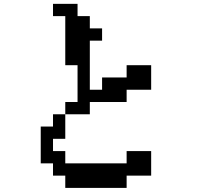

<svg xmlns="http://www.w3.org/2000/svg" viewBox="-20 -879 1040 978"><path d="M250 -796.9V-859.4H375V-796.9H437.5V-734.4H500V-671.9H437.5V-421.9H500V-484.4H625V-546.9H750V-421.9H625V-359.4H437.5V-296.9H312.5V-359.4H375V-546.9H312.5V-796.9ZM187.5 -46.9V-234.4H250V-296.9H312.5V-171.9H250V-109.4H312.5V-46.9H625V-109.4H750V15.6H625V78.1H312.5V15.6H250V-46.9Z"/></svg>

Font: KH Dot Dougenzaka 16
Style: Regular
Weight: 400
Designer: Original version for X68000 by Keitarou Hiraki (http://hp.vector.co.jp/authors/VA000874/) / TrueType conversion by Homem
Version: Version 1.00.20150527